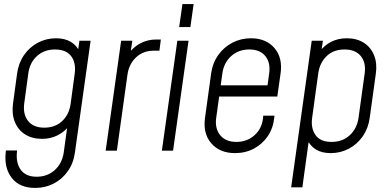

<svg xmlns="http://www.w3.org/2000/svg" viewBox="-20 -740 1910 943"><path d="M153 183Q76.5 183 38.2 134.5Q0 86 8 9L9 -1H64L63 9Q58 62 82.8 95Q107.5 128 160 128Q213 128 249.2 95Q285.5 62 293 9L313 -136L321 -124Q298 -93.5 263.5 -75.8Q229 -58 186 -58Q138 -58 103.5 -79.8Q69 -101.5 53 -140.8Q37 -180 44 -232L64 -379Q71 -430.5 98 -469.5Q125 -508.5 166 -530.2Q207 -552 255.5 -552Q298.5 -552 327.5 -534.5Q356.5 -517 371 -486L361 -474L370 -540H425L348 9Q341 61 313.5 100.2Q286 139.5 244.5 161.2Q203 183 153 183ZM197.5 -113Q251 -113 285.5 -145.5Q320 -178 327 -231L347 -379Q354 -432.5 329 -464.8Q304 -497 250 -497Q197.5 -497 161.8 -464.8Q126 -432.5 119 -379L99 -232Q92 -179 118 -146Q144 -113 197.5 -113Z M499 0 575 -540H630L619 -466L612 -477Q636 -510 671 -528Q706 -546 747 -546H770L763 -491H734Q684 -491 648.8 -458.8Q613.5 -426.5 606 -373L554 0Z M775 0 851 -540H906L830 0ZM860 -607 876 -720H931L915 -607Z M1134.5 12Q1059.5 12 1017.8 -36Q976 -84 987 -162L1017 -379Q1024 -430.5 1051.8 -469.5Q1079.5 -508.5 1121.2 -530.2Q1163 -552 1212.5 -552Q1286.5 -552 1327.8 -504.2Q1369 -456.5 1358 -379L1342 -266H1043L1050 -321H1294L1302 -379Q1309.5 -432.5 1283 -464.8Q1256.5 -497 1204.5 -497Q1152 -497 1115.8 -464.8Q1079.5 -432.5 1072 -379L1042 -162Q1034.5 -109 1061.5 -76Q1088.5 -43 1141 -43Q1193.5 -43 1230.2 -76Q1267 -109 1272 -162L1273 -172H1328L1327 -162Q1322 -111.5 1295.8 -72.2Q1269.5 -33 1227.8 -10.5Q1186 12 1134.5 12Z M1410 180 1511 -540H1566L1556 -474L1549 -486Q1573.5 -518 1607.2 -535Q1641 -552 1683.5 -552Q1733 -552 1767.5 -529.5Q1802 -507 1817.5 -468Q1833 -429 1826 -379L1796 -162Q1789 -110 1761.8 -70.8Q1734.5 -31.5 1693.5 -9.8Q1652.5 12 1604 12Q1561.5 12 1532.8 -5.2Q1504 -22.5 1489 -54L1499 -66L1465 180ZM1608.5 -43Q1662.5 -43 1698 -76Q1733.5 -109 1741 -162L1771 -379Q1778.5 -432.5 1752 -464.8Q1725.5 -497 1672 -497Q1617.5 -497 1583.8 -464Q1550 -431 1543 -379L1513 -161Q1506 -110 1529.8 -76.5Q1553.5 -43 1608.5 -43Z"/></svg>

Font: Mohave Light Light
Style: Italic
Weight: 300
Italic angle: -8°
Version: Version 2.003